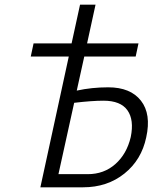

<svg xmlns="http://www.w3.org/2000/svg" viewBox="-20 -798 696 818"><path d="M441 -426Q536 -426 580.5 -369Q625 -312 603 -213Q583 -117 510 -58.5Q437 0 334 0H152L273 -557H111L123 -613H285L321 -778H387L351 -613H570L558 -557H339L307 -412Q371 -426 441 -426ZM537 -214Q552 -287 523 -328Q494 -369 421 -369Q372 -369 296 -360L229 -56H354Q423 -56 471.5 -99Q520 -142 537 -214Z"/></svg>

Font: EauTest
Style: Italic
Weight: 400
Italic angle: -12°
Designer: Christian Thalmann (Catharsis Fonts)
Version: Version 0.001;PS 000.001;hotconv 1.0.88;makeotf.lib2.5.64775